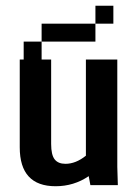

<svg xmlns="http://www.w3.org/2000/svg" viewBox="-20 -645 478 669"><path d="M294.9 0 289.1 -31.2Q237.3 3.9 173.8 3.9Q48.8 3.9 48.8 -131.8V-437.5H158.2V-143.6Q158.2 -105.5 170.4 -89.8Q182.6 -74.2 208 -74.2Q244.1 -74.2 279.3 -102.5V-437.5H388.7V-63.5L390.6 0ZM312.5 -625H375V-562.5H312.5ZM312.5 -562.5V-500H125V-562.5ZM62.5 -437.5V-500H125V-437.5Z"/></svg>

Font: Sudo
Style: Bold
Weight: 700
Monospace: yes
Designer: Jens Kutilek
Foundry: Jens Kutilek
Version: Version 0.040